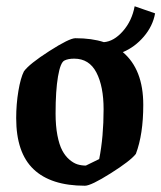

<svg xmlns="http://www.w3.org/2000/svg" viewBox="-20 -589 520 619"><path d="M376 -420.9Q441.9 -365.2 441.9 -251Q441.9 -155.8 418 -92.8Q400.4 -70.3 336.9 -30.3Q273.4 9.8 253.9 9.8Q144 9.8 88.1 -43.5Q32.2 -96.7 32.2 -208Q32.2 -253.4 39.3 -295.7Q46.4 -337.9 57.1 -358.9Q74.2 -382.8 138.9 -424.3Q203.6 -465.8 223.1 -465.8Q276.4 -465.8 314.9 -453.1Q347.2 -455.6 376.2 -488.5Q405.3 -521.5 414.1 -568.8L480 -545.9Q472.7 -504.9 443.6 -470.9Q414.6 -437 376 -420.9ZM299.8 -76.2Q314 -147.9 314 -236.8Q314 -310.5 290.8 -355.2Q267.6 -399.9 219.2 -399.9Q199.7 -399.9 188 -394Q174.8 -388.2 167 -342.5Q159.2 -296.9 159.2 -223.1Q159.2 -183.6 165 -153.1Q170.9 -122.6 180.4 -104.5Q189.9 -86.4 203.1 -75Q216.3 -63.5 229.2 -59.3Q242.2 -55.2 256.8 -55.2Z"/></svg>

Font: Grenze SemiBold
Style: Regular
Weight: 600
Designer: Renata Polastri
Foundry: Omnibus-Type
Version: Version 1.002;PS 001.002;hotconv 1.0.88;makeotf.lib2.5.64775